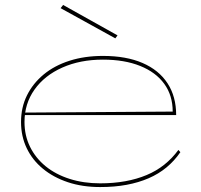

<svg xmlns="http://www.w3.org/2000/svg" viewBox="-20 -741 814 776"><path d="M396 -515Q490 -515 556 -486.5Q622 -458 657 -404.5Q692 -351 692 -276H79V-286L678 -290Q678 -355 644 -402Q610 -449 546.5 -474.5Q483 -500 396 -500Q304 -500 232 -468Q160 -436 119.5 -379Q79 -322 79 -248Q79 -193 101.5 -147.5Q124 -102 164.5 -69Q205 -36 261.5 -18Q318 0 385 0Q439 0 486 -8.5Q533 -17 572.5 -33.5Q612 -50 644 -75.5Q676 -101 701 -135L709 -126Q685 -91 653 -64.5Q621 -38 580.5 -20.5Q540 -3 491.5 6Q443 15 385 15Q313 15 254.5 -4.5Q196 -24 153.5 -59Q111 -94 88 -142Q65 -190 65 -248Q65 -307 89 -355.5Q113 -404 156.5 -440Q200 -476 261 -495.5Q322 -515 396 -515ZM446 -586 225 -708 235 -721 455 -598Z"/></svg>

Font: Kalnia SemiExpanded Thin
Style: Regular
Weight: 250
Width: 6
Designer: Frida Medrano
Foundry: Frida Medrano
Version: Version 1.105